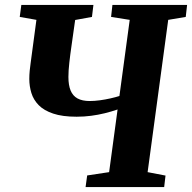

<svg xmlns="http://www.w3.org/2000/svg" viewBox="-20 -763 783 783"><path d="M329 0 335.5 -47.5 425 -61 459.5 -316.5Q434.5 -308 407.2 -301.2Q380 -294.5 351.5 -290.8Q323 -287 292.5 -287Q234.5 -287 196.8 -299.8Q159 -312.5 137.8 -334.2Q116.5 -356 108 -383.8Q99.5 -411.5 99.5 -441Q99.5 -457.5 101.2 -475.2Q103 -493 105 -506.5L128.5 -682L60.5 -694L67 -743H361L355 -694L286.5 -681.5L271.5 -575.5Q266.5 -541.5 262.8 -508Q259 -474.5 259 -449Q259 -415.5 268 -393.8Q277 -372 296.2 -361.5Q315.5 -351 346 -351Q365 -351 387.2 -354Q409.5 -357 430.5 -361.8Q451.5 -366.5 467 -371.5L509 -682L433 -694L438.5 -743H743L737.5 -694L666 -682L582 -61L655 -47L649.5 0Z"/></svg>

Font: Merriweather 28pt ExtraBold
Style: Italic
Weight: 800
Italic angle: -7.8°
Version: Version 2.101